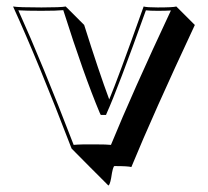

<svg xmlns="http://www.w3.org/2000/svg" viewBox="-20 -452 636 588"><path d="M199.2 2.9Q96.7 -264.2 20 -432.1Q36.6 -429.2 106.9 -429.2Q167 -429.2 181.2 -432.1L237.8 -375.5Q283.2 -231.4 314.5 -147.5Q340.3 -208.5 419.9 -432.1Q429.7 -429.2 462.9 -429.2Q510.3 -429.2 520 -432.1L576.7 -375.5Q449.2 -103 382.3 59.6Q372.6 56.6 330.6 56.6Q325.7 56.6 320.3 93.8Q316.4 114.3 312 116.2L255.4 59.6ZM205.6 -8.3Q225.6 -10.3 273.9 -9.8Q305.7 -9.8 319.8 -8.3Q384.8 -167 503.4 -419.9Q487.8 -418.9 462.9 -418.9Q438.5 -418.9 426.8 -420.4Q340.3 -179.2 307.1 -106L304.7 -100.1H288.6L285.6 -106Q236.8 -222.2 173.8 -420.9Q153.3 -418.9 106.9 -418.9Q60.1 -418.9 36.1 -420.4Q109.4 -258.3 205.6 -8.3Z"/></svg>

Font: Linux Biolinum Shadow O
Style: Bold
Weight: 700
Designer: Philipp H. Poll
Foundry: Philipp H. Poll
Version: Version 0.9.2